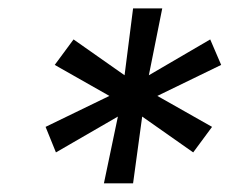

<svg xmlns="http://www.w3.org/2000/svg" viewBox="-20 -747 540 449"><path d="M291.2 -318.2 312.5 -474.4 431.8 -390.6 475.9 -450.3 348 -522.7 497.2 -595.2 471.6 -654.8 328.1 -571 359.4 -727.3H291.2L271.3 -571L152 -654.8L108 -595.2L235.8 -522.7L86.6 -450.3L110.8 -390.6L255.7 -474.4L223 -318.2Z"/></svg>

Font: Riot Sans 2.0
Style: Italic
Weight: 400
Italic angle: -9.39999°
Designer: Rasmus Andersson
Foundry: rsms
Version: Version 3.006;hotconv 1.0.109;makeotfexe 2.5.65596